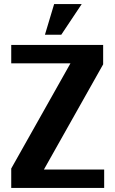

<svg xmlns="http://www.w3.org/2000/svg" viewBox="-20 -920 565 940"><path d="M200 -750 245 -900H380L280 -750ZM35 0V-95L325 -610H35V-700H485V-605L195 -90H490V0Z"/></svg>

Font: Scada
Style: Bold
Weight: 700
Designer: Jovanny Lemonad
Foundry: Jovanny Lemonad
Version: Version 4.100;PS 004.100;hotconv 1.0.88;makeotf.lib2.5.64775